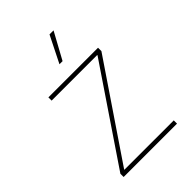

<svg xmlns="http://www.w3.org/2000/svg" viewBox="-221 -845 939 939"><g transform="rotate(-45 249.0 -375.0)"><path d="M64.5 0V-22.5L395 -511.2V-513.2H79.6V-535.6H422.9V-512.2L92.3 -24.4V-22.5H433.6V0ZM232.4 -611.8 301.3 -749.5H329.1L253.9 -611.8Z"/></g></svg>

Font: Inter 20pt Thin
Style: Regular
Weight: 250
Version: Version 4.001;git-66647c0bb